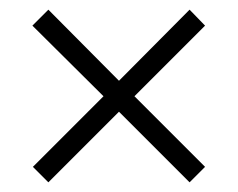

<svg xmlns="http://www.w3.org/2000/svg" viewBox="-20 -520 493 397"><path d="M226 -289 80 -143 48 -175 194 -321 47 -467 80 -500 226 -353 372 -500 404 -467 258 -321 404 -175 372 -143Z"/></svg>

Font: Noto Sans Gurmukhi UI Condensed Light
Style: Regular
Weight: 300
Width: 3
Designer: Jelle Bosma - Monotype Design Team
Foundry: Monotype Imaging Inc.
Version: Version 2.004; ttfautohint (v1.8.4.7-5d5b)